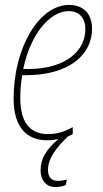

<svg xmlns="http://www.w3.org/2000/svg" viewBox="-20 -557 416 776"><path d="M170 10C186 10 202 8 216 5C167 47 144 85 144 131C144 171 166 199 204 199C222 199 236 195 246 191L250 169C239 171 227 174 215 174C188 174 174 159 174 130C174 82 209 38 255 -6C262 -9 269 -12 274 -15V-43C247 -28 214 -15 175 -15C101 -15 62 -62 62 -161C62 -195 65 -226 70 -253H84C259 -253 352 -336 352 -440C352 -505 314 -537 259 -537C138 -537 35 -365 35 -158C35 -41 90 10 170 10ZM92 -278H74C101 -413 179 -512 257 -512C302 -512 325 -483 325 -439C325 -354 249 -278 92 -278Z"/></svg>

Font: Noto Sans Condensed Thin
Style: Italic
Weight: 100
Width: 3
Italic angle: -12°
Designer: Monotype Design Team
Foundry: Monotype Imaging Inc.
Version: Version 2.013